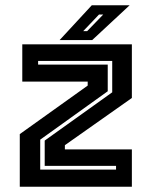

<svg xmlns="http://www.w3.org/2000/svg" viewBox="-20 -708 575 728"><path d="M132.5 -65H420V-79H149.5V-175L405.5 -358V-477H124.5V-463H388.5V-362L132.5 -178.5ZM55 0V-199.5L312.5 -383.5V-398.5H64.5V-540H480V-336.5L226 -157.5V-141.5H480V0ZM206 -556 328 -688H471.5L329.5 -556ZM295.5 -590H310.5L371.5 -653H355.5Z"/></svg>

Font: Tourney Thin
Style: Bold
Weight: 700
Version: Version 1.015